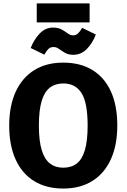

<svg xmlns="http://www.w3.org/2000/svg" viewBox="-20 -1072 731 1109"><path d="M345.4 -710.3Q443.6 -710.3 513.4 -667.8Q583.3 -625.2 620.4 -544.2Q657.5 -463.1 657.5 -347.1Q657.5 -233.7 620.4 -152.1Q583.3 -70.4 513.4 -26.7Q443.6 17 345.4 17Q247.5 17 177.7 -25.7Q107.8 -68.4 70.5 -150.1Q33.2 -231.7 33.2 -346.7Q33.2 -460.1 70.5 -541.7Q107.8 -623.2 177.7 -666.8Q247.5 -710.3 345.4 -710.3ZM345.4 -590Q299.6 -590 268.1 -565.9Q236.6 -541.7 220.6 -488.3Q204.6 -434.9 204.6 -346.7Q204.6 -259.6 220.8 -205.7Q237 -151.9 268.5 -127.6Q300 -103.4 345.4 -103.4Q392.2 -103.4 423.5 -127.6Q454.8 -151.9 470.5 -205.7Q486.2 -259.6 486.2 -347.1Q486.2 -478.7 450.9 -534.3Q415.7 -590 345.4 -590ZM403.4 -755.5Q374.9 -755.5 355.4 -766.9Q335.9 -778.3 320.9 -789.3Q306 -800.4 289.2 -800.4Q271 -800.4 259.6 -789.2Q248.2 -778 236.2 -756.3L157.2 -794.8Q176.1 -843.1 208.9 -877.9Q241.7 -912.7 286.1 -912.7Q316.6 -912.7 336.2 -901.7Q355.9 -890.6 370.9 -879.2Q386 -867.8 402.1 -867.8Q419 -867.8 430.6 -878.8Q442.1 -889.8 454.5 -911.2L533.5 -872.6Q514.5 -822.2 481.3 -788.8Q448 -755.5 403.4 -755.5ZM497.6 -1052.2V-942.8H192.2V-1052.2Z"/></svg>

Font: Fira Sans Variable
Style: Regular
Weight: 400
Designer: Carrois Corporate & Edenspiekermann AG
Foundry: Carrois Corporate GbR & Edenspiekermann AG
Version: Version 4.202